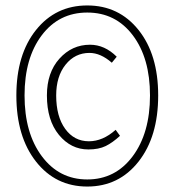

<svg xmlns="http://www.w3.org/2000/svg" viewBox="-20 -672 640 704"><path d="M40 -322Q40 -472 112 -562Q184 -652 300 -652Q416 -652 488 -562Q560 -472 560 -322Q560 -171 488 -79.5Q416 12 300 12Q184 12 112 -79.5Q40 -171 40 -322ZM530 -322Q530 -459 467 -542.5Q404 -626 300 -626Q196 -626 133 -542.5Q70 -459 70 -322Q70 -184 133.5 -99Q197 -14 300 -14Q403 -14 466.5 -99Q530 -184 530 -322ZM304 -124Q240 -124 196 -177.5Q152 -231 152 -322Q152 -406 198 -457Q244 -508 310 -508Q364 -508 408 -464L390 -442Q349 -478 308 -478Q255 -478 220.5 -435Q186 -392 186 -322Q186 -245 219 -199.5Q252 -154 306 -154Q357 -154 404 -196L420 -174Q393 -149 367.5 -136.5Q342 -124 304 -124Z"/></svg>

Font: TypoPRO Source Code Pro
Style: Regular
Weight: 200
Monospace: yes
Designer: Paul D. Hunt, Teo Tuominen
Foundry: Adobe Systems Incorporated
Version: Version 2.010;PS 1.0;hotconv 1.0.84;makeotf.lib2.5.63406